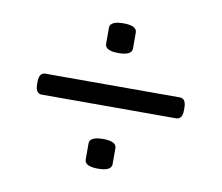

<svg xmlns="http://www.w3.org/2000/svg" viewBox="-59 -533 698 605"><g transform="rotate(10 290.0 -230.5)"><path d="M290 -368Q247 -368 247 -390V-441Q247 -463 290 -463Q333 -463 333 -441V-390Q333 -368 290 -368ZM75 -197Q55 -197 55 -227V-234Q55 -264 75 -264H505Q525 -264 525 -234V-227Q525 -197 505 -197ZM290 2Q247 2 247 -20V-71Q247 -93 290 -93Q333 -93 333 -71V-20Q333 2 290 2Z"/></g></svg>

Font: Asap Semi Expanded
Style: Regular
Weight: 400
Width: 6
Designer: Pablo Cosgaya
Foundry: Omnibus-Type
Version: Version 3.001; ttfautohint (v1.8.4.7-5d5b)